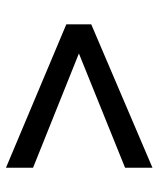

<svg xmlns="http://www.w3.org/2000/svg" viewBox="36 -569 528 640"><g transform="rotate(90 300.0 -249.0)"><path d="M61 -206.1V-289.1L539.1 -493.2V-401.9L158.2 -248L539.1 -95.2V-4.9Z"/></g></svg>

Font: Linguistics Pro
Style: Bold
Weight: 700
Designer: Stefan Peev, Context Ltd
Foundry: Stefan Peev, Context Ltd
Version: Version 001.000